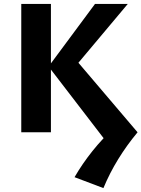

<svg xmlns="http://www.w3.org/2000/svg" viewBox="-20 -678 725 984"><path d="M510 286 362 230Q402 161 453.5 96.5Q505 32 569 -27L550 81L229 -337L467 -658H635L348 -316L355 -388L685 0Q630 66 586 137.5Q542 209 510 286ZM89 0V-658H241V0Z"/></svg>

Font: Ysabeau ExtraBold
Style: Regular
Weight: 800
Designer: Christian Thalmann (Catharsis Fonts)
Version: Version 2.002